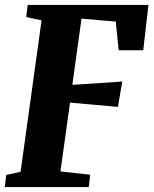

<svg xmlns="http://www.w3.org/2000/svg" viewBox="-22 -763 626 783"><path d="M-2.5 0 3.5 -49.5 62 -62.5 147.5 -680 85 -693.5 91 -743H583.5L562 -558H462L450 -675L310.5 -687L273 -417L476.5 -430.5L459 -327L263.5 -344.5L224.5 -64L345.5 -50.5L340 0Z"/></svg>

Font: Merriweather 24pt SemiCondensed Black
Style: Italic
Weight: 900
Width: 4
Italic angle: -7.8°
Designer: Eben Sorkin
Foundry: Eben Sorkin
Version: Version 2.101